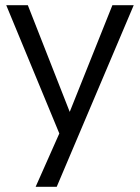

<svg xmlns="http://www.w3.org/2000/svg" viewBox="-20 -520 537 738"><path d="M494 -500 198 198H117L208 -7L4 -500H87L248 -90L412 -500Z"/></svg>

Font: Questrial
Style: Regular
Weight: 400
Designer: Joe Prince
Foundry: Joe Prince
Version: Version 1.002